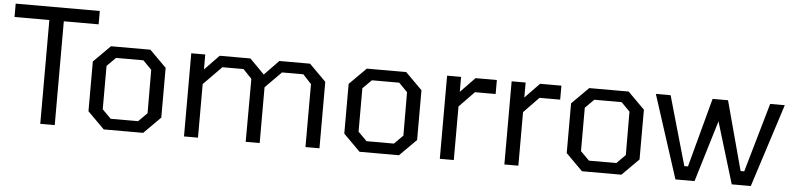

<svg xmlns="http://www.w3.org/2000/svg" viewBox="-44 -970 4972 1203"><g transform="rotate(5 2441.5 -368.5)"><path d="M232 0V-653H13V-737H542V-653H323V0Z M631 0 526 -105V-418L631 -523H879L984 -418V-105L879 0ZM669 -70H841L896 -125L895 -398L841 -453H669L614 -398V-125Z M1136 0V-523H1224V-429L1315 -523H1508L1600 -430L1690 -523H1883L1988 -418V0H1900V-396L1847 -453H1713L1612 -351V0H1524L1525 -396L1471 -453H1338L1224 -337V0Z M2240 0 2135 -105V-418L2240 -523H2488L2593 -418V-105L2488 0ZM2278 -70H2450L2505 -125L2504 -398L2450 -453H2278L2223 -398V-125Z M2745 0V-523H2833V-429L2924 -523H3058V-435H2928L2833 -337V0Z M3151 0V-523H3239V-429L3330 -523H3464V-435H3334L3239 -337V0Z M3639 0 3534 -105V-418L3639 -523H3887L3992 -418V-105L3887 0ZM3677 -70H3849L3904 -125L3903 -398L3849 -453H3677L3622 -398V-125Z M4701 0H4581L4464 -386L4347 0H4227L4058 -523H4151L4275 -88H4298L4415 -523H4512L4629 -88H4652L4777 -523H4869Z"/></g></svg>

Font: Tomorrow
Style: Regular
Weight: 400
Designer: Tony de Marco, Monica Rizzolli
Foundry: Just in Type
Version: Version 2.002